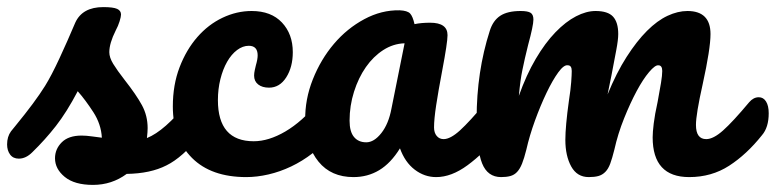

<svg xmlns="http://www.w3.org/2000/svg" viewBox="-28 -497 2186 541"><path d="M234 24Q182 24 154.5 1.5Q127 -21 127 -51Q127 -77 146 -96Q165 -115 202 -115Q215 -115 232.5 -112.5Q250 -110 259 -109Q257 -147 235 -181Q213 -215 191 -240Q160 -181 129.5 -142Q99 -103 63 -68Q45 -50 25 -50Q9 -50 0.5 -61.5Q-8 -73 -8 -90Q-8 -112 3 -127L16 -143Q71 -210 99 -255Q117 -284 139.5 -332.5Q162 -381 184 -433Q204 -477 263 -477Q291 -477 302 -472Q313 -467 313 -456Q313 -450 309 -437Q305 -424 298 -411Q280 -375 280 -350Q280 -335 291 -317Q302 -299 323 -272Q356 -230 372 -200.5Q388 -171 388 -136Q388 -131 387.5 -124Q387 -117 386 -108Q436 -128 501 -209Q513 -223 528 -223Q541 -223 548.5 -211Q556 -199 556 -178Q556 -139 537 -116Q486 -53 441 -31Q396 -8 329 -7Q287 24 234 24Z M666 2Q567 2 513 -52Q459 -106 459 -197Q459 -258 478 -307.5Q497 -357 528 -392.5Q559 -428 599 -447Q639 -466 681 -466Q736 -466 766.5 -433.5Q797 -401 797 -350Q797 -308 778.5 -279Q760 -250 730 -250Q711 -250 699.5 -259Q688 -268 688 -284Q688 -291 690 -300Q692 -309 693 -313Q698 -330 698 -341Q698 -368 673 -368Q656 -368 640 -356Q624 -344 612 -323Q600 -302 593 -274Q586 -246 586 -215Q586 -99 687 -99Q729 -99 776 -126.5Q823 -154 869 -209Q881 -223 896 -223Q909 -223 916.5 -211Q924 -199 924 -178Q924 -139 905 -116Q881 -87 852.5 -65Q824 -43 792.5 -28Q761 -13 728.5 -5.5Q696 2 666 2Z M968 2Q905 2 869.5 -41.5Q834 -85 832 -158Q831 -217 853.5 -273.5Q876 -330 913 -373.5Q950 -417 998.5 -443Q1047 -469 1098 -468Q1120 -467 1127.5 -459Q1135 -451 1140 -429Q1159 -433 1184 -433Q1233 -433 1233 -398Q1233 -377 1218 -298Q1207 -240 1201 -200.5Q1195 -161 1195 -138Q1195 -123 1202.5 -114Q1210 -105 1222 -105Q1241 -105 1268 -129.5Q1295 -154 1341 -209Q1353 -223 1368 -223Q1381 -223 1388.5 -211Q1396 -199 1396 -178Q1396 -138 1377 -116Q1335 -65 1289.5 -31.5Q1244 2 1201 2Q1168 2 1140.5 -19Q1113 -40 1099 -79Q1073 -37 1040.5 -17.5Q1008 2 968 2ZM1004 -96Q1026 -96 1046.5 -122Q1067 -148 1075 -191L1112 -375Q1080 -374 1052 -356Q1024 -338 1003 -308Q982 -278 969.5 -238.5Q957 -199 957 -157Q957 -126 969.5 -111Q982 -96 1004 -96Z M1384 2Q1346 2 1330.5 -36.5Q1315 -75 1315 -163Q1315 -295 1352 -410Q1361 -439 1381.5 -452.5Q1402 -466 1439 -466Q1459 -466 1467 -461Q1475 -456 1475 -442Q1475 -425 1460 -370Q1455 -350 1451 -332.5Q1447 -315 1444 -300Q1441 -286 1438.5 -267.5Q1436 -249 1434 -227Q1455 -286 1481.5 -331Q1508 -376 1537 -406Q1566 -436 1595 -451Q1624 -466 1650 -466Q1685 -466 1699.5 -450Q1714 -434 1714 -401Q1714 -385 1708.5 -356Q1703 -327 1695 -285L1684 -231Q1709 -292 1737.5 -336.5Q1766 -381 1795 -410Q1824 -439 1853 -452.5Q1882 -466 1909 -466Q1974 -466 1974 -401Q1974 -360 1952 -260Q1933 -175 1933 -145Q1933 -105 1962 -105Q1982 -105 2009.5 -129.5Q2037 -154 2083 -209Q2095 -223 2110 -223Q2123 -223 2130.5 -211Q2138 -199 2138 -178Q2138 -138 2119 -116Q2076 -62 2026.5 -30Q1977 2 1914 2Q1811 2 1811 -110Q1811 -124 1814 -149Q1817 -174 1825 -210Q1831 -242 1834.5 -263.5Q1838 -285 1838 -297Q1838 -313 1827 -313Q1818 -314 1801 -294Q1784 -274 1766 -240.5Q1748 -207 1730.5 -163.5Q1713 -120 1703 -75Q1697 -51 1691.5 -36Q1686 -21 1677.5 -12.5Q1669 -4 1658 -1Q1647 2 1631 2Q1598 2 1581.5 -28Q1565 -58 1565 -103Q1565 -122 1567.5 -149.5Q1570 -177 1575 -213Q1580 -245 1581.5 -266Q1583 -287 1583 -297Q1583 -313 1572 -313Q1561 -315 1545 -293Q1529 -271 1512 -235.5Q1495 -200 1479.5 -157.5Q1464 -115 1455 -75Q1449 -51 1443 -36Q1437 -21 1429 -12.5Q1421 -4 1410 -1Q1399 2 1384 2Z"/></svg>

Font: Lebkuchenwelt
Style: Regular
Weight: 400
Designer: Vernon Adams
Foundry: Gereon Berster
Version: Version 1.000;PS 001.001;hotconv 1.0.56 